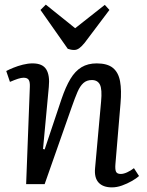

<svg xmlns="http://www.w3.org/2000/svg" viewBox="-20 -796 635 830"><path d="M581 -35Q570 -25 550 -13.5Q530 -2 507.5 6Q485 14 464 14Q425 14 406 -7Q387 -28 391 -69L417 -357Q422 -410 412 -430Q402 -450 377 -450Q355 -450 340.5 -437Q326 -424 315 -398.5Q304 -373 290 -333L173 0H93L109 -420Q110 -442 104 -451Q98 -460 82 -460Q72 -460 58 -455.5Q44 -451 23 -442L7 -489Q18 -495 37.5 -503Q57 -511 79 -516.5Q101 -522 121 -522Q164 -522 180 -496Q196 -470 191 -420L166 -152L173 -150L246 -368Q264 -421 284.5 -455Q305 -489 332.5 -505.5Q360 -522 398 -522Q444 -522 468 -502.5Q492 -483 499 -444.5Q506 -406 501 -349L479 -87Q477 -64 481.5 -54Q486 -44 502 -44Q514 -44 529.5 -51Q545 -58 559 -69ZM155 -753 178 -776 305 -674 433 -775 453 -753 346 -611Q333 -595 322.5 -587.5Q312 -580 301 -580Q292 -580 286 -581.5Q280 -583 273 -585Z"/></svg>

Font: Literata 18pt
Style: Italic
Weight: 400
Italic angle: -2°
Designer: Latin by Veronika Burian and Jose Scaglione. Greek by Irene Vlachou. Cyrillic by Vera Evstafieva
Foundry: TypeTogether
Version: Version 3.103;gftools[0.9.29]